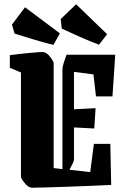

<svg xmlns="http://www.w3.org/2000/svg" viewBox="-20 -865 591 898"><path d="M26 -548V-607Q45 -610 69.5 -612.5Q94 -615 119 -617.5Q144 -620 162 -621Q180 -622 186 -621Q202 -616 215 -598.5Q228 -581 231 -573V-79L272 -74V-542Q272 -551 277.5 -569Q283 -587 291 -609H519L506 -414H429L417 -517L326 -529V-354L427 -359L421 -264L326 -269V-119Q326 -113 320 -100.5Q314 -88 305 -71L402 -60L419 -192H496L500 0Q450 2 396 4.5Q342 7 291 8.5Q240 10 198.5 11.5Q157 13 131 13Q114 13 98.5 -5Q83 -23 78 -36V-526ZM443 -656Q402 -671 354 -692.5Q306 -714 269 -731L264 -776L336 -845L481 -705ZM230 -655Q188 -665 137 -680.5Q86 -696 48 -708L36 -750L97 -831L260 -709Z"/></svg>

Font: Grenze Gotisch ExtraBold
Style: Regular
Weight: 800
Designer: Renata Polastri
Foundry: Omnibus-Type
Version: Version 1.001